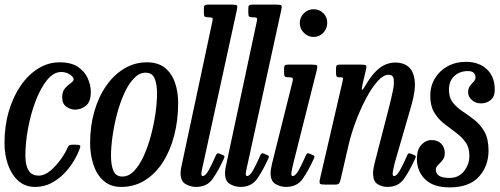

<svg xmlns="http://www.w3.org/2000/svg" viewBox="-22 -800 2166 832"><path d="M371.5 -402Q371.5 -358.5 350.2 -341.8Q329 -325 303.5 -325Q283 -325 265.2 -337.8Q247.5 -350.5 247.5 -378Q247.5 -403.5 259.8 -417.5Q272 -431.5 284.5 -439.8Q297 -448 297 -457Q297 -466 281 -477Q265 -488 243 -488Q210.5 -488 182.5 -453.8Q154.5 -419.5 133.2 -364.5Q112 -309.5 100 -246.2Q88 -183 88 -125Q88 -84.5 101.5 -61.8Q115 -39 146 -39Q171.5 -39 197 -60.8Q222.5 -82.5 242.8 -111.5Q263 -140.5 271.5 -161.5Q274.5 -168.5 278.8 -170.8Q283 -173 294 -173H304.5Q319.5 -173 323.8 -170.2Q328 -167.5 324 -157Q315 -131.5 297.8 -102.5Q280.5 -73.5 255.8 -48Q231 -22.5 199.5 -6.2Q168 10 130 10Q86.5 10 57 -16.8Q27.5 -43.5 12.5 -86.8Q-2.5 -130 -2.5 -180Q-2.5 -254 16.2 -317.8Q35 -381.5 67.8 -429Q100.5 -476.5 143.8 -503.2Q187 -530 236 -530Q286.5 -530 316 -510Q345.5 -490 358.5 -460.2Q371.5 -430.5 371.5 -402Z M368.5 -180Q368.5 -254 387 -317.8Q405.5 -381.5 438.8 -429Q472 -476.5 517 -503.2Q562 -530 614.5 -530Q663 -530 692.8 -506Q722.5 -482 736.2 -442Q750 -402 750 -354Q750 -279.5 733 -213.5Q716 -147.5 683.8 -97.2Q651.5 -47 605.8 -18.5Q560 10 503 10Q457 10 427 -16.5Q397 -43 382.8 -86.5Q368.5 -130 368.5 -180ZM459 -125Q459 -84.5 469.5 -59.8Q480 -35 508.5 -35Q536 -35 559.5 -59.8Q583 -84.5 601.2 -125Q619.5 -165.5 632.2 -213.5Q645 -261.5 651.8 -309.2Q658.5 -357 658.5 -395Q658.5 -435.5 648 -460.2Q637.5 -485 609 -485Q581.5 -485 558 -460.2Q534.5 -435.5 516.2 -395Q498 -354.5 485.2 -306.5Q472.5 -258.5 465.8 -210.8Q459 -163 459 -125Z M1004 -755 860 -96Q858 -89 854.2 -70.8Q850.5 -52.5 850.5 -48.5Q850.5 -37 856 -37Q868 -37 882.2 -62.2Q896.5 -87.5 913.5 -127Q916.5 -133 919.5 -135Q922.5 -137 929.5 -134L942.5 -128.5Q949 -126 950.2 -123.5Q951.5 -121 949 -114.5Q923.5 -58.5 899 -24.2Q874.5 10 827.5 10Q803.5 10 782 -2.5Q760.5 -15 760.5 -49.5Q760.5 -57 762.5 -69.5Q764.5 -82 767 -92L898.5 -708Q901 -719 898 -722Q895 -725 882.5 -725H881.5Q869 -725 865.2 -728.2Q861.5 -731.5 861.5 -744V-764Q861.5 -774.5 865.8 -777.2Q870 -780 879.5 -780H982.5Q1002 -780 1005 -776Q1008 -772 1004 -755Z M1196.5 -755 1052.5 -96Q1050.5 -89 1046.8 -70.8Q1043 -52.5 1043 -48.5Q1043 -37 1048.5 -37Q1060.5 -37 1074.8 -62.2Q1089 -87.5 1106 -127Q1109 -133 1112 -135Q1115 -137 1122 -134L1135 -128.5Q1141.5 -126 1142.8 -123.5Q1144 -121 1141.5 -114.5Q1116 -58.5 1091.5 -24.2Q1067 10 1020 10Q996 10 974.5 -2.5Q953 -15 953 -49.5Q953 -57 955 -69.5Q957 -82 959.5 -92L1091 -708Q1093.5 -719 1090.5 -722Q1087.5 -725 1075 -725H1074Q1061.5 -725 1057.8 -728.2Q1054 -731.5 1054 -744V-764Q1054 -774.5 1058.2 -777.2Q1062.5 -780 1072 -780H1175Q1194.5 -780 1197.5 -776Q1200.5 -772 1196.5 -755Z M1277 -700Q1277 -725 1294.8 -742.5Q1312.5 -760 1337 -760Q1362 -760 1379.5 -742.5Q1397 -725 1396 -700Q1395.5 -675.5 1378.8 -657.8Q1362 -640 1337 -640Q1312.5 -640 1294.8 -657.8Q1277 -675.5 1277 -700ZM1350.5 -495 1250 -96Q1248 -89 1244.2 -70.8Q1240.5 -52.5 1240.5 -48.5Q1240.5 -37 1246 -37Q1258 -37 1272.2 -62.2Q1286.5 -87.5 1303.5 -127Q1306.5 -133 1309.5 -135Q1312.5 -137 1319.5 -134L1332.5 -128.5Q1339 -126 1340.2 -123.5Q1341.5 -121 1339 -114.5Q1313.5 -58.5 1289 -24.2Q1264.5 10 1217.5 10Q1193.5 10 1172 -2.5Q1150.5 -15 1150.5 -49.5Q1150.5 -57 1152.5 -69.5Q1154.5 -82 1157 -92L1246 -448Q1248.5 -459 1245.5 -462Q1242.5 -465 1230 -465H1229Q1216.5 -465 1212.8 -468.2Q1209 -471.5 1209 -484V-504Q1209 -514.5 1213.2 -517.2Q1217.5 -520 1227 -520H1330Q1349 -520 1351.8 -516Q1354.5 -512 1350.5 -495Z M1452 -520H1542Q1561 -520 1564.2 -516.5Q1567.5 -513 1564 -498.5L1549 -434.5Q1543.5 -410 1547.5 -410.8Q1551.5 -411.5 1564.5 -434.5Q1592.5 -482 1623.2 -505.5Q1654 -529 1692.5 -529Q1725.5 -529 1747.8 -510.8Q1770 -492.5 1775 -451.2Q1780 -410 1760 -341L1689 -96Q1687 -89 1683.2 -70.8Q1679.5 -52.5 1679.5 -48.5Q1679.5 -37 1685 -37Q1697 -37 1711.2 -62.2Q1725.5 -87.5 1742.5 -127Q1745.5 -133 1748.5 -135Q1751.5 -137 1758.5 -134L1771.5 -128.5Q1778 -126 1779.2 -123.5Q1780.5 -121 1778 -114.5Q1752.5 -58.5 1728 -24.2Q1703.5 10 1656.5 10Q1632.5 10 1613.5 -2.5Q1594.5 -15 1594.5 -49.5Q1594.5 -57 1596.5 -69.5Q1598.5 -82 1601 -92L1662.5 -330Q1673.5 -372.5 1680.2 -405.5Q1687 -438.5 1684 -457.2Q1681 -476 1662 -476Q1639 -476 1613.5 -447.2Q1588 -418.5 1563.5 -372Q1539 -325.5 1519 -271.8Q1499 -218 1487.5 -167.5L1454.5 -24.5Q1452 -13 1448.2 -6.5Q1444.5 0 1429 0H1390Q1368.5 0 1364.8 -3.8Q1361 -7.5 1364.5 -24.5L1462.5 -447.5Q1465.5 -460.5 1463.5 -462.8Q1461.5 -465 1455.5 -465H1451Q1438.5 -465 1436.2 -469.5Q1434 -474 1434 -486.5V-500.5Q1434 -513 1437 -516.5Q1440 -520 1452 -520Z M2012 -125.5Q2012 -161 1995 -184.2Q1978 -207.5 1952.8 -226Q1927.5 -244.5 1902 -264.5Q1876.5 -284.5 1859.5 -312.8Q1842.5 -341 1842.5 -385Q1842.5 -427 1862.5 -460.2Q1882.5 -493.5 1917.5 -512.8Q1952.5 -532 1998 -532Q2053 -532 2087.5 -500Q2122 -468 2122 -411Q2122 -381 2104.2 -366.5Q2086.5 -352 2062.5 -352Q2038.5 -352 2022.5 -366.8Q2006.5 -381.5 2006.5 -400Q2006.5 -417 2014.5 -427.5Q2022.5 -438 2030.5 -446.2Q2038.5 -454.5 2038.5 -464.5Q2038.5 -476.5 2031.2 -484.2Q2024 -492 2005 -492Q1970.5 -492 1947 -470.8Q1923.5 -449.5 1923.5 -411Q1923.5 -376.5 1940.8 -355Q1958 -333.5 1983.8 -316.5Q2009.5 -299.5 2035 -279.5Q2060.5 -259.5 2077.8 -228.5Q2095 -197.5 2095 -147Q2095 -80.5 2053.2 -34.2Q2011.5 12 1926 12Q1855.5 12 1820 -23.2Q1784.5 -58.5 1784.5 -111Q1784.5 -151 1803.5 -172Q1822.5 -193 1848.5 -193Q1875 -193 1890.2 -177Q1905.5 -161 1905.5 -137Q1905.5 -118 1895.8 -106Q1886 -94 1876.2 -84.8Q1866.5 -75.5 1866.5 -65.5Q1866.5 -48.5 1880 -38.8Q1893.5 -29 1926.5 -29Q1965.5 -29 1988.8 -58.2Q2012 -87.5 2012 -125.5Z"/></svg>

Font: Besley* Condensed
Style: Italic
Weight: 400
Width: 3
Italic angle: -13°
Designer: Owen Earl
Foundry: indestructible type*
Version: Version 3.000; ttfautohint (v1.8.3)